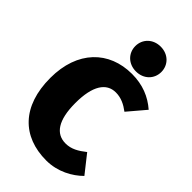

<svg xmlns="http://www.w3.org/2000/svg" viewBox="-287 -1047 1159 1159"><g transform="rotate(45 292.0 -467.5)"><path d="M358 -955C293 -955 247 -909 247 -849C247 -789 293 -743 358 -743C423 -743 469 -789 469 -849C469 -909 423 -955 358 -955ZM352 -716C157 -716 20 -582 20 -350C20 -109 151 20 355 20C452 20 533 -26 584 -77L494 -191C452 -158 414 -135 365 -135C282 -135 234 -203 234 -350C234 -497 282 -568 362 -568C408 -568 445 -549 481 -522L576 -634C516 -686 444 -716 352 -716Z"/></g></svg>

Font: Fira Sans Heavy
Style: Regular
Weight: 900
Designer: bBox Type GmbH & Carrois Corporate GbR & Edenspiekermann AG
Foundry: bBox Type GmbH & Carrois Corporate GbR & Edenspiekermann AG
Version: Version 4.300;PS 004.300;hotconv 1.0.88;makeotf.lib2.5.64775